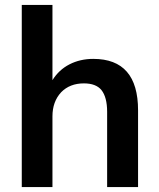

<svg xmlns="http://www.w3.org/2000/svg" viewBox="-20 -756 643 776"><path d="M357 -518Q538 -518 538 -310V0H413V-304Q413 -363 390 -392Q368 -419 319 -419Q262 -419 227 -383Q192 -345 192 -286V0H68V-736H192V-432Q218 -474 261 -496Q304 -518 357 -518Z"/></svg>

Font: PRinguin Sans
Style: Bold
Weight: 700
Designer: Vernon Adams
Foundry: Vernon Adams
Version: ""